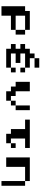

<svg xmlns="http://www.w3.org/2000/svg" viewBox="980 -1458 540 2540"><g transform="rotate(90 1250.0 -188.0)"><path d="M125 -312.5H375V-250H187.5V-125H375V-62.5H187.5V62.5H62.5V-250H125ZM375 -250H437.5V-125H375Z M750 -437.5H875V-375H750ZM687.5 -375H750V-312.5H875V-250H687.5V-187.5H812.5V-125H687.5V-62.5H875V0H625V-62.5H562.5V-125H625V-187.5H562.5V-250H625V-312.5H687.5ZM875 -250H937.5V-187.5H875ZM875 -125H937.5V-62.5H875Z M1062.5 -312.5H1187.5V-125H1250V-62.5H1312.5V0H1187.5V-62.5H1125V-125H1062.5ZM1375 -312.5H1437.5V-125H1375ZM1312.5 -125H1375V-62.5H1312.5Z M1562.5 -312.5H1937.5V-250H1812.5V-62.5H1875V0H1750V-62.5H1687.5V-250H1562.5ZM1875 -125H1937.5V-62.5H1875Z M2062.5 -312.5H2375V-250H2187.5V0H2062.5ZM2375 -250H2437.5V62.5H2375Z"/></g></svg>

Font: Half Eighties
Style: Regular
Weight: 400
Monospace: yes
Designer: Jayvee Enaguas (HarvettFox96)
Version: 20191127.01dev02